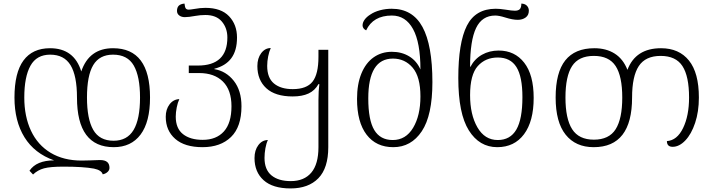

<svg xmlns="http://www.w3.org/2000/svg" viewBox="-20 -814 3994 1075"><path d="M506 130Q446 119 335 119Q262 119 226.5 128.5Q191 138 165 163L145 142Q184 84 283 84Q173 45 117 -45.5Q61 -136 61 -268Q61 -407 111.5 -475.5Q162 -544 260 -544Q395 -544 435 -414Q479 -544 613 -544Q820 -544 820 -268Q820 -131 767 -60.5Q714 10 617 10Q411 10 411 -268Q411 -390 375 -449Q339 -508 261 -508Q185 -508 150.5 -446Q116 -384 116 -268Q116 -162 153.5 -82Q191 -2 263.5 41.5Q336 85 437 85L484 84L539 82Q567 82 580 93Q593 104 593 126Q593 139 582 149Q571 159 555 162Q549 139 506 130ZM764 -268Q764 -386 729 -447Q694 -508 613 -508Q537 -508 502 -449.5Q467 -391 467 -268Q467 -148 502 -87Q537 -26 616 -26Q692 -26 728 -86.5Q764 -147 764 -268Z M908 -160Q908 -202 929.5 -230Q951 -258 984 -259Q975 -240 969.5 -212.5Q964 -185 964 -161Q964 -95 1004.5 -63Q1045 -31 1115 -31Q1191 -31 1233.5 -78Q1276 -125 1276 -219Q1276 -310 1228 -357.5Q1180 -405 1095 -405H1037V-447H1088Q1253 -447 1253 -604Q1253 -657 1222 -693.5Q1191 -730 1130 -730Q1101 -730 1074 -725Q1036 -718 1015 -718Q996 -718 983.5 -727.5Q971 -737 971 -753Q971 -772 981 -782Q991 -792 1013 -794Q1015 -774 1020 -767Q1025 -760 1037 -760Q1045 -760 1069 -764Q1101 -770 1130 -770Q1218 -770 1262.5 -723Q1307 -676 1307 -604Q1307 -531 1275 -488Q1243 -445 1180 -429V-427Q1246 -416 1289 -361.5Q1332 -307 1332 -219Q1332 -104 1273.5 -47Q1215 10 1114 10Q1014 10 961 -36.5Q908 -83 908 -160Z M1405 71Q1405 27 1426.5 -1.5Q1448 -30 1480 -30Q1471 -12 1466 16Q1461 44 1461 70Q1461 136 1500 168Q1539 200 1608 200Q1683 200 1723 152.5Q1763 105 1763 10V-253Q1763 -306 1768 -343H1763Q1743 -307 1707.5 -290.5Q1672 -274 1619 -274Q1521 -274 1471 -320Q1421 -366 1421 -444Q1421 -488 1442.5 -516.5Q1464 -545 1496 -545Q1487 -526 1481.5 -498.5Q1476 -471 1476 -445Q1476 -378 1514 -346.5Q1552 -315 1619 -315Q1697 -315 1730 -357Q1763 -399 1763 -496V-535H1818V10Q1818 127 1762.5 184Q1707 241 1607 241Q1507 241 1456 195Q1405 149 1405 71Z M1979 -260Q1979 -343 2003.5 -402.5Q2028 -462 2072 -493Q2116 -524 2174 -524Q2229 -524 2271 -498.5Q2313 -473 2334 -425Q2334 -576 2292.5 -651.5Q2251 -727 2174 -727Q2069 -727 2030 -644Q2010 -654 2010 -672Q2010 -688 2021.5 -704Q2033 -720 2054 -733Q2076 -748 2107.5 -756.5Q2139 -765 2173 -765Q2290 -765 2345.5 -663Q2401 -561 2401 -354Q2401 -168 2341.5 -79Q2282 10 2182 10Q2086 10 2032.5 -60Q1979 -130 1979 -260ZM2334 -274Q2334 -384 2290.5 -435Q2247 -486 2180 -486Q2042 -486 2042 -263Q2042 -142 2075.5 -86Q2109 -30 2179 -30Q2252 -30 2293 -98.5Q2334 -167 2334 -274Z M2546 -377Q2546 -575 2594 -670Q2642 -765 2756 -765Q2778 -765 2810 -760Q2846 -754 2863 -754Q2882 -754 2890.5 -763Q2899 -772 2899 -794Q2920 -793 2930.5 -781.5Q2941 -770 2941 -754Q2941 -729 2923 -716Q2905 -703 2879 -703Q2850 -703 2809 -716Q2774 -727 2753 -727Q2679 -727 2645.5 -657Q2612 -587 2612 -440H2614Q2637 -484 2678.5 -507.5Q2720 -531 2772 -531Q2862 -531 2915 -463Q2968 -395 2968 -266Q2968 -135 2914 -62.5Q2860 10 2764 10Q2664 10 2605 -84Q2546 -178 2546 -377ZM2905 -270Q2905 -385 2871.5 -438.5Q2838 -492 2767 -492Q2698 -492 2655 -444Q2612 -396 2612 -281Q2612 -172 2653 -101Q2694 -30 2767 -30Q2837 -30 2871 -88.5Q2905 -147 2905 -270Z M3091 -268Q3091 -408 3145 -476Q3199 -544 3308 -544Q3374 -544 3421.5 -514Q3469 -484 3493 -423Q3539 -544 3681 -544Q3782 -544 3837.5 -475Q3893 -406 3893 -268Q3893 -189 3872 -126Q3851 -63 3817 -27.5Q3783 8 3746 8Q3714 8 3714 -24Q3771 -28 3804.5 -97Q3838 -166 3838 -268Q3838 -387 3801 -444Q3764 -501 3679 -501Q3594 -501 3556.5 -444Q3519 -387 3519 -268Q3519 10 3304 10Q3203 10 3147 -60Q3091 -130 3091 -268ZM3464 -268Q3464 -387 3427 -444Q3390 -501 3305 -501Q3220 -501 3183 -444Q3146 -387 3146 -268Q3146 -149 3183.5 -90.5Q3221 -32 3305 -32Q3390 -32 3427 -90.5Q3464 -149 3464 -268Z"/></svg>

Font: Noto Serif Georgian Light
Style: Regular
Weight: 300
Designer: Monotype Design team
Foundry: Monotype Imaging Inc.
Version: Version 1.000